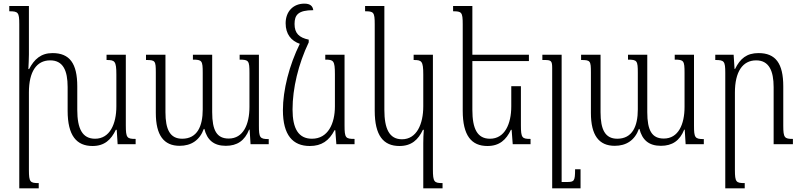

<svg xmlns="http://www.w3.org/2000/svg" viewBox="-20 -793 4407 1056"><path d="M672 -103V-492H566V-463C611 -463 620 -458 620 -383V-208C620 -111 584 -30 503 -30C433 -30 405 -85 405 -189V-318C405 -444 363 -501 269 -501C205 -501 168 -467 140 -413H136C137 -438 139 -466 139 -493V-760H31V-731C80 -731 86 -725 86 -660V243H193V214C146 214 139 209 139 142V-285C139 -399 181 -461 256 -461C327 -461 352 -405 352 -314V-184C352 -47 401 10 489 10C554 10 591 -24 617 -79H622L627 0H726V-29C679 -29 672 -34 672 -103Z M1298 -492V-465C1348 -465 1352 -459 1352 -392V-205C1352 -109 1318 -31 1238 -31C1173 -31 1147 -75 1147 -176V-492H1041V-465C1091 -465 1095 -459 1095 -393V-191C1095 -99 1065 -30 982 -30C915 -30 890 -81 890 -176V-492H783V-463C834 -463 837 -459 837 -394V-172C837 -49 881 9 968 9C1031 9 1078 -21 1101 -84H1104C1119 -24 1155 9 1222 9C1284 9 1326 -19 1350 -80H1353L1358 0H1458V-28C1409 -28 1404 -36 1404 -102V-492Z M1684 10C1749 10 1790 -19 1820 -77H1824L1830 0H1930V-29C1881 -29 1875 -34 1875 -103V-492H1769V-465C1814 -465 1822 -460 1822 -385V-208C1822 -113 1784 -30 1696 -30C1622 -30 1589 -85 1589 -191C1589 -307 1621 -441 1678 -560V-575C1625 -586 1600 -610 1600 -661C1600 -711 1620 -737 1703 -737C1700 -759 1687 -773 1654 -773C1593 -773 1551 -730 1551 -665C1551 -605 1582 -568 1629 -552C1571 -435 1536 -298 1536 -187C1536 -49 1591 10 1684 10Z M2308 243H2414V214C2368 214 2361 208 2361 139V-492H2255V-463C2299 -463 2308 -458 2308 -383V-208C2308 -111 2272 -27 2191 -27C2121 -27 2094 -85 2094 -189V-760H1988V-731C2035 -731 2041 -726 2041 -660V-184C2041 -47 2089 10 2177 10C2243 10 2280 -24 2306 -79H2311C2309 -56 2308 -29 2308 -6Z M2845 -319H2792V-208C2792 -111 2756 -30 2675 -30C2605 -30 2578 -85 2578 -189V-457H2889V-492H2578V-760H2472V-731C2519 -731 2525 -726 2525 -660V-184C2525 -47 2573 10 2661 10C2727 10 2764 -24 2790 -79H2794L2800 0H2898V-29C2852 -29 2845 -34 2845 -103Z M3173 138H3143C3143 204 3138 208 3097 208H3069V-492H2963V-463H2975C3012 -463 3017 -458 3017 -418V243H3173Z M3691 -492V-465C3741 -465 3745 -459 3745 -392V-205C3745 -109 3711 -31 3631 -31C3566 -31 3540 -75 3540 -176V-492H3434V-465C3484 -465 3488 -459 3488 -393V-191C3488 -99 3458 -30 3375 -30C3308 -30 3283 -81 3283 -176V-492H3176V-463C3227 -463 3230 -459 3230 -394V-172C3230 -49 3274 9 3361 9C3424 9 3471 -21 3494 -84H3497C3512 -24 3548 9 3615 9C3677 9 3719 -19 3743 -80H3746L3751 0H3851V-28C3802 -28 3797 -36 3797 -102V-492Z M4341 -29C4295 -29 4288 -35 4288 -102V-318C4288 -444 4246 -501 4152 -501C4087 -501 4051 -471 4023 -414H4020L4015 -492H3914V-463C3963 -463 3969 -457 3969 -392V243H4076V214C4029 214 4022 209 4022 142V-284C4022 -398 4064 -461 4139 -461C4210 -461 4235 -402 4235 -314V0H4341Z"/></svg>

Font: Noto Serif Armenian Condensed Light
Style: Regular
Weight: 300
Width: 3
Designer: Monotype Design Team
Foundry: Monotype Imaging Inc.
Version: Version 2.008